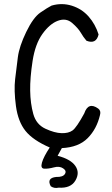

<svg xmlns="http://www.w3.org/2000/svg" viewBox="-20 -783 540 929"><path d="M229.5 -755.9Q279.3 -770.5 327.6 -755.4Q376 -740.2 408.7 -703.1Q441.4 -666 457 -616.2Q445.3 -567.4 398.4 -585.9Q383.8 -602.5 371.1 -624.5Q358.4 -646.5 329.1 -671.9Q299.8 -697.3 260.3 -682.6Q220.7 -668 185.5 -619.1Q150.4 -570.3 137.7 -488.3Q125 -406.2 126 -344.2Q127 -282.2 141.1 -231.4Q155.3 -180.7 199.7 -160.2Q244.1 -139.6 277.8 -138.7Q311.5 -137.7 331.1 -151.9Q350.6 -166 387.7 -234.4Q407.2 -292 455.1 -257.8Q469.7 -247.1 463.9 -226.6Q448.2 -159.2 404.3 -114.7Q360.4 -70.3 279.3 -66.4L258.8 -29.3Q322.3 -12.7 344.7 20Q367.2 52.7 344.7 90.8Q322.3 128.9 263.7 125Q242.2 129.9 225.6 118.2Q204.1 78.1 252 73.2Q284.2 74.2 293.9 59.1Q303.7 43.9 285.6 31.7Q267.6 19.5 240.7 26.9Q213.9 34.2 194.3 33.2Q174.8 32.2 183.1 3.4Q191.4 -25.4 220.7 -69.3Q139.6 -104.5 103.5 -149.4Q67.4 -194.3 57.1 -270Q46.9 -345.7 53.2 -399.9Q59.6 -454.1 66.4 -506.3Q73.2 -558.6 106.9 -628.4Q140.6 -698.2 175.3 -722.2Q210 -746.1 229.5 -755.9Z"/></svg>

Font: JasonHandwriting2
Style: Regular
Weight: 400
Version: Version 1.05.10